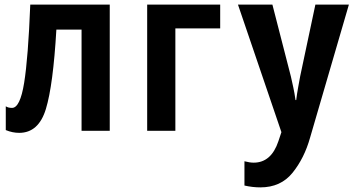

<svg xmlns="http://www.w3.org/2000/svg" viewBox="-20 -566 1540 831"><path d="M224 -438H333V0H455V-546H111Q102 -316 84.5 -207.5Q67 -99 32 -99Q15 -99 5 -106V-3Q34 9 63 9Q147 9 178.5 -94Q210 -197 224 -438Z M739 0V-443H933V-546H617V0Z M1322 30 1490 -546H1345L1279 -235Q1275 -213 1270 -185.5Q1265 -158 1262 -133H1259Q1255 -162 1249.5 -187.5Q1244 -213 1239 -235L1159 -546H1010L1198 6L1185 45Q1154 138 1078 138Q1061 138 1038 132V237Q1073 245 1107 245Q1195 245 1246 182Q1297 119 1322 30Z"/></svg>

Font: Noto Sans Mono UI Condensed
Style: Bold
Weight: 700
Width: 3
Designer: Monotype Design team
Foundry: Monotype Imaging Inc.
Version: 1.000